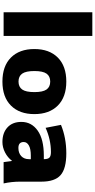

<svg xmlns="http://www.w3.org/2000/svg" viewBox="391 -1182 800 1623"><g transform="rotate(90 791.5 -370.0)"><path d="M83 0V-750H283V0Z M466 -458Q538 -530 669 -530Q800 -530 872 -458Q944 -386 944 -260Q944 -134 872 -62Q800 10 669 10Q538 10 466 -62Q394 -134 394 -260Q394 -386 466 -458ZM602 -157Q624 -126 669 -126Q714 -126 736 -157Q758 -188 758 -260Q758 -332 736 -363Q714 -394 669 -394Q624 -394 602 -363Q580 -332 580 -260Q580 -188 602 -157Z M1295 -340H1325Q1325 -374 1312 -387Q1299 -400 1265 -400Q1160 -400 1060 -355L1035 -485Q1145 -530 1275 -530Q1405 -530 1460 -481.5Q1515 -433 1515 -320V-140Q1515 -68 1530 0H1350Q1344 -34 1340 -70H1338Q1311 -34 1268 -12Q1225 10 1180 10Q1103 10 1056.5 -32.5Q1010 -75 1010 -150Q1010 -236 1083.5 -288Q1157 -340 1295 -340ZM1180 -170Q1180 -125 1230 -125Q1273 -125 1299 -149Q1325 -173 1325 -215V-230H1295Q1238 -230 1209 -213.5Q1180 -197 1180 -170Z"/></g></svg>

Font: M PLUS 1p Black
Style: Regular
Weight: 900
Version: Version 1.061